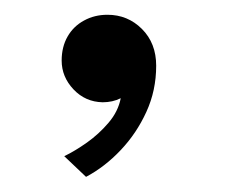

<svg xmlns="http://www.w3.org/2000/svg" viewBox="-20 -125 310 260"><path d="M125.5 -105Q153 -105 172.2 -85.8Q191.5 -66.5 191.5 -36Q191.5 -2.5 178.2 26.5Q165 55.5 143.5 78.2Q122 101 96.5 114.5L67 86.5Q81.5 79.5 97.8 68Q114 56.5 127 41.2Q140 26 143.5 8Q132.5 13.5 119 13.5Q95.5 13 79.5 -4Q63.5 -21 63.5 -43Q63.5 -61.5 71.5 -75.5Q79.5 -89.5 93.8 -97.2Q108 -105 125.5 -105Z"/></svg>

Font: League Spartan Thin Light
Style: Regular
Weight: 300
Version: Version 2.002